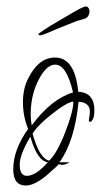

<svg xmlns="http://www.w3.org/2000/svg" viewBox="-20 -577 318 594"><path d="M60 -3Q21 -3 21 -53Q21 -114 67 -178Q51 -217 51 -261Q51 -304 68 -336Q100 -399 150 -399Q212 -399 222 -293Q247 -292 259.5 -277.5Q272 -263 272 -237Q272 -217 267.5 -208.5Q263 -200 259 -200Q255 -200 255 -204Q255 -209 256.5 -216Q258 -223 258 -233Q258 -247 248 -254.5Q238 -262 223 -262Q211 -140 164 -75H195Q182 -67 172 -67Q170 -67 166.5 -68Q163 -69 161 -69Q163 -68 126 -36Q87 -3 60 -3ZM78 -189Q139 -271 206 -291Q186 -377 151 -377Q119 -377 92 -314Q75 -272 75 -225Q75 -206 78 -189ZM132 -80Q156 -102 181 -166Q207 -232 207 -263Q185 -260 138 -222Q92 -185 81 -163Q102 -87 132 -80ZM63 -33Q91 -33 128 -75Q95 -79 74 -154Q41 -99 41 -68Q41 -33 63 -33ZM104 -468Q99 -468 99 -471Q99 -473 115.5 -484Q132 -495 144 -502Q152 -507 167 -515.5Q182 -524 198.5 -534Q215 -544 228 -550.5Q241 -557 245 -557Q251 -557 254 -552Q257 -547 257 -542Q257 -535 253.5 -528.5Q250 -522 242 -519Q235 -517 226 -514.5Q217 -512 210 -509Q195 -503 182.5 -498Q170 -493 155 -487Q137 -479 123.5 -473.5Q110 -468 104 -468Z"/></svg>

Font: Love Light
Style: Regular
Weight: 400
Designer: Robert E. Leuschke
Foundry: Robert E. Leuschke
Version: Version 1.010; ttfautohint (v1.8.3)